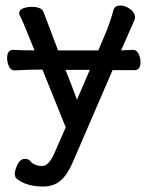

<svg xmlns="http://www.w3.org/2000/svg" viewBox="-20 -511 540 701"><path d="M137 170Q176 170 201 148.5Q226 127 245 83L391 -255H472Q493 -255 493 -285Q493 -300 486 -314.5Q479 -329 466 -329L422 -327L468 -431Q473 -441 473 -447Q473 -465 455 -478Q437 -491 420 -491Q401 -491 395 -477Q382 -428 363 -384L339 -327H192Q146 -448 139 -467Q132 -486 95 -486Q79 -486 64.5 -480.5Q50 -475 50 -463L51 -457Q62 -438 106 -327Q58 -327 28 -329Q6 -329 6 -299Q6 -284 12.5 -269Q19 -254 33 -254Q84 -257 135 -257L220 -46L180 45Q159 95 134 95Q107 95 92 79Q85 69 72 69Q54 69 44 89.5Q34 110 34 124Q34 132 39 140Q75 170 137 170ZM261 -147Q239 -207 219 -256H308Z"/></svg>

Font: LXGW WenKai Mono TC
Style: Bold
Weight: 700
Designer: LXGW / Fontworks Inc.
Foundry: LXGW / Fontworks Inc.
Version: Version 1.330